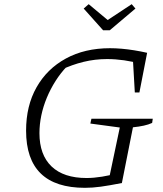

<svg xmlns="http://www.w3.org/2000/svg" viewBox="-20 -892 781 920"><path d="M387 8Q246 8 175.5 -60.5Q105 -129 105 -266Q105 -385 155 -473.5Q205 -562 295.5 -611.5Q386 -661 507 -661Q534 -661 563 -658.5Q592 -656 623 -651Q654 -646 685 -639L660 -585Q617 -597 575 -603Q533 -609 493 -609Q435 -609 380 -595.5Q325 -582 272 -557L301 -574Q271 -543 246.5 -504.5Q222 -466 204.5 -424Q187 -382 178 -339Q169 -296 169 -254Q169 -150 227 -94.5Q285 -39 395 -39Q462 -39 558 -65L564 -15Q503 -3 463 2.5Q423 8 387 8ZM498 -15 554 -281 413 -300 418 -323H712L709 -303Q692 -295 669 -290Q646 -285 617 -282L564 -15ZM626 -449 615 -639H685L648 -449ZM474 -747 381 -851 405 -872 496 -796 611 -872 629 -851 506 -747Z"/></svg>

Font: Piazzolla Thin ExtraLight
Style: Italic
Weight: 250
Italic angle: -11.3°
Version: Version 2.005